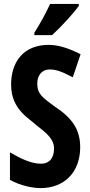

<svg xmlns="http://www.w3.org/2000/svg" viewBox="-20 -954 463 984"><path d="M384 -924V-934H237C216 -889 190 -840 156 -786V-774H247C294 -817 358 -887 384 -924ZM391 -200C391 -294 345 -353 259 -409C198 -454 171 -472 171 -526C171 -568 195 -598 234 -598C269 -598 297 -587 353 -558L393 -676C324 -711 274 -724 229 -724C103 -724 36 -639 37 -519C37 -393 129 -348 167 -312C218 -272 257 -242 257 -193C257 -151 239 -115 189 -115C139 -115 85 -142 31 -173V-32C84 -3 145 10 189 10C304 10 391 -66 391 -200Z"/></svg>

Font: Noto Sans Gurmukhi ExtraCondensed
Style: Bold
Weight: 700
Width: 2
Designer: Jelle Bosma - Monotype Design Team
Foundry: Monotype Imaging Inc.
Version: Version 2.004